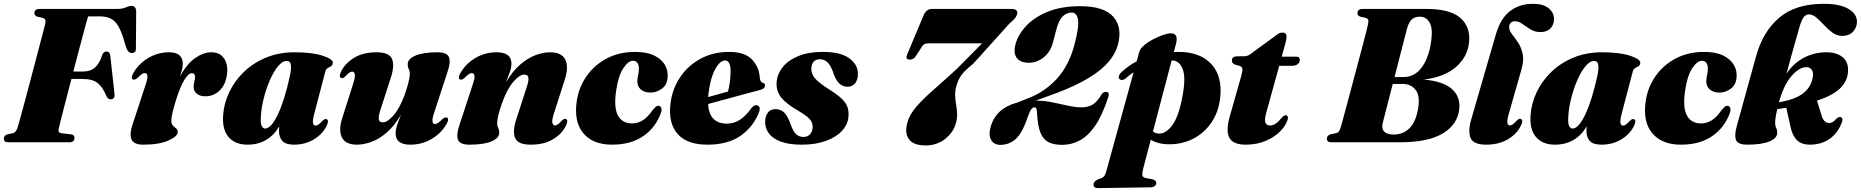

<svg xmlns="http://www.w3.org/2000/svg" viewBox="-28 -747 9769 1008"><path d="M152.5 -677.5Q152.5 -700 180.5 -700H583.5Q615.5 -700 632.2 -708Q649 -716 662 -716Q684 -716 687 -691L685.5 -497Q688 -471.5 667.5 -469Q646.5 -466 635.5 -494.5L626.5 -523.5Q611.5 -577 594.8 -606.8Q578 -636.5 554.2 -648.8Q530.5 -661 495.5 -661H434.5Q430.5 -648 418.5 -604.2Q406.5 -560.5 390.5 -499Q374.5 -437.5 357 -371.5H408Q447 -371.5 471.5 -393.2Q496 -415 509.5 -461Q517.5 -476.5 530.5 -476.5Q548.5 -476.5 551 -455L573 -255.5Q577 -226.5 553.5 -225.5Q540 -225 531 -241.5Q514 -285.5 487 -309Q460 -332.5 404 -332.5H347Q331.5 -272.5 317.5 -218.8Q303.5 -165 294 -127.8Q284.5 -90.5 282.5 -80.5Q278 -66.5 279.5 -58.2Q281 -50 295.5 -47.5L346.5 -41.5Q363 -38.5 363 -23Q363 0 334.5 0H16Q2 0 -3 -5.2Q-8 -10.5 -8 -19Q-8 -35 10 -41.5L40.5 -48Q57 -52 65.5 -81Q69.5 -94.5 81 -136Q92.5 -177.5 107.8 -235Q123 -292.5 139.5 -355Q156 -417.5 170.8 -473.8Q185.5 -530 195.8 -569Q206 -608 208.5 -617.5Q212.5 -635 210 -642.5Q207.5 -650 196 -653L167.5 -659.5Q152.5 -665.5 152.5 -677.5Z M670.5 -329.5Q657.5 -335.5 671 -361.5Q698 -411 749 -441.8Q800 -472.5 860 -472.5Q897 -472.5 914.2 -456.8Q931.5 -441 931.5 -413.5Q931.5 -397.5 927.2 -380Q923 -362.5 916.5 -344.5Q953 -412 996.5 -442.2Q1040 -472.5 1081.5 -472.5Q1125.5 -472.5 1147.2 -441.8Q1169 -411 1164.5 -364.5Q1159 -305.5 1126.8 -273.5Q1094.5 -241.5 1051.5 -241.5Q1020 -241.5 1004.2 -255.8Q988.5 -270 988.5 -292Q988.5 -305.5 992.2 -318.2Q996 -331 996 -342.5Q996 -363 979.5 -363Q962.5 -363 941 -329.5Q919.5 -296 895 -218.5Q883.5 -181 877.5 -155.8Q871.5 -130.5 871.5 -113.5Q871.5 -96.5 879.8 -88Q888 -79.5 896.5 -73Q905 -66.5 905 -54Q905 -31 856 -9.2Q807 12.5 725 12.5Q673.5 12.5 662.2 -15.8Q651 -44 667.5 -92L737.5 -305.5Q748.5 -337.5 745.8 -350.5Q743 -363.5 733 -363.5Q725.5 -363.5 717 -358Q708.5 -352.5 693.5 -337.5Q680 -326 670.5 -329.5Z M1622.5 -152.5Q1612.5 -114.5 1615.5 -101Q1618.5 -87.5 1629 -87.5Q1643 -87.5 1664 -112Q1672.5 -120 1677.2 -121.5Q1682 -123 1687 -121Q1701 -115 1686.5 -86Q1665.5 -43 1619.8 -15.2Q1574 12.5 1515.5 12.5Q1472 12.5 1454.2 -7.2Q1436.5 -27 1436.5 -61Q1436.5 -70.5 1438 -83.5Q1411 -37 1368.8 -12.2Q1326.5 12.5 1271.5 12.5Q1207 12.5 1172.5 -27Q1138 -66.5 1143.5 -142Q1147.5 -203.5 1175.2 -262.5Q1203 -321.5 1252 -369Q1301 -416.5 1368.5 -444.5Q1436 -472.5 1519 -472.5Q1612 -472.5 1666.8 -454.2Q1721.5 -436 1719.5 -416.5Q1718 -404 1709.8 -399.2Q1701.5 -394.5 1692.5 -389.5Q1683.5 -384.5 1680 -371.5ZM1341.5 -135.5Q1339 -99 1346 -85.5Q1353 -72 1363.5 -72Q1395.5 -72 1430.8 -146.2Q1466 -220.5 1493.5 -346.5Q1502 -386 1499 -406.5Q1496 -427 1477.5 -427Q1454.5 -427 1431.5 -399Q1408.5 -371 1389 -326.5Q1369.5 -282 1356.8 -231.2Q1344 -180.5 1341.5 -135.5Z M2318 -130Q2331.5 -124 2317.5 -98Q2290.5 -49 2239.2 -18.2Q2188 12.5 2126 12.5Q2049 12.5 2049 -47Q2049 -67.5 2058 -93.2Q2067 -119 2077 -145Q2042.5 -85.5 2002.2 -51Q1962 -16.5 1921.5 -2Q1881 12.5 1846 12.5Q1785 12.5 1766.5 -26.5Q1748 -65.5 1770 -131L1826 -307Q1838 -344 1834.8 -357.5Q1831.5 -371 1821 -371Q1807 -371 1786 -347Q1777.5 -339 1772.8 -337.2Q1768 -335.5 1763 -337.5Q1749 -343.5 1763.5 -373Q1785 -416 1832 -444.2Q1879 -472.5 1948.5 -472.5Q2016 -472.5 2030.2 -437Q2044.5 -401.5 2023.5 -338L1970 -172.5Q1957.5 -135.5 1960.8 -120Q1964 -104.5 1982 -104.5Q2005.5 -104.5 2037.8 -141Q2070 -177.5 2096.5 -249.5Q2109 -284 2116.2 -313.2Q2123.5 -342.5 2123.5 -359Q2123.5 -373.5 2118 -384.2Q2112.5 -395 2112.5 -409.5Q2112.5 -438 2153.5 -455.2Q2194.5 -472.5 2269.5 -472.5Q2318.5 -472.5 2328.8 -447Q2339 -421.5 2322.5 -373L2251 -154Q2240 -122.5 2242.8 -109.2Q2245.5 -96 2255.5 -96Q2263 -96 2271.5 -101.5Q2280 -107 2295 -122Q2308.5 -133.5 2318 -130Z M2387.5 -329.5Q2374 -335.5 2388 -361.5Q2415.5 -411 2466.5 -441.8Q2517.5 -472.5 2579.5 -472.5Q2657 -472.5 2657 -412.5Q2657 -392 2647.8 -366.2Q2638.5 -340.5 2628.5 -314.5Q2663 -374 2703.5 -408.5Q2744 -443 2784.5 -457.8Q2825 -472.5 2860 -472.5Q2921.5 -472.5 2940 -433.5Q2958.5 -394.5 2937 -329L2880.5 -152.5Q2868.5 -115.5 2872 -102Q2875.5 -88.5 2885.5 -88.5Q2899.5 -88.5 2920.5 -113Q2929 -121 2933.8 -122.5Q2938.5 -124 2943.5 -122Q2957.5 -116 2943 -87Q2922 -43.5 2874.8 -15.5Q2827.5 12.5 2758.5 12.5Q2690.5 12.5 2676.2 -23Q2662 -58.5 2683 -122L2736.5 -287.5Q2749 -324.5 2746 -340Q2743 -355.5 2724.5 -355.5Q2700.5 -355.5 2668 -318.8Q2635.5 -282 2609.5 -210.5Q2596.5 -175.5 2589.2 -146.5Q2582 -117.5 2582 -101Q2582 -86.5 2587.5 -75.5Q2593 -64.5 2593 -50Q2593 -21.5 2552 -4.5Q2511 12.5 2436 12.5Q2387 12.5 2376.8 -13Q2366.5 -38.5 2383 -87L2454.5 -305.5Q2465.5 -337.5 2462.8 -350.5Q2460 -363.5 2450 -363.5Q2442.5 -363.5 2434 -358Q2425.5 -352.5 2410.5 -337.5Q2397 -326 2387.5 -329.5Z M3294.5 -428Q3270.5 -428 3244.2 -388.5Q3218 -349 3207 -272Q3193.5 -182.5 3216.2 -140.8Q3239 -99 3290.5 -99Q3351.5 -99 3397 -167.5Q3407.5 -180 3414 -186Q3420.5 -192 3429.5 -191.5Q3439 -191 3443.2 -181.5Q3447.5 -172 3442 -154Q3413.5 -76.5 3348.5 -32Q3283.5 12.5 3184.5 12.5Q3085 12.5 3034.5 -47.5Q2984 -107.5 3000 -216.5Q3010.5 -288.5 3051.5 -347.2Q3092.5 -406 3157.8 -440.2Q3223 -474.5 3306.5 -474.5Q3367 -474.5 3406 -455.8Q3445 -437 3462.8 -406.2Q3480.5 -375.5 3477 -340.5Q3474 -301 3446.5 -281Q3419 -261 3387 -261Q3354.5 -261 3335.8 -277.8Q3317 -294.5 3318 -322.5Q3319 -342 3322.5 -354.2Q3326 -366.5 3326 -387Q3326.5 -404.5 3318.8 -416.2Q3311 -428 3294.5 -428Z M3958 -161Q3930 -85 3862.8 -36.2Q3795.5 12.5 3686 12.5Q3579 12.5 3529.8 -43.5Q3480.5 -99.5 3491.5 -199Q3500 -277 3541 -339.2Q3582 -401.5 3648.8 -438Q3715.5 -474.5 3800 -474.5Q3882.5 -474.5 3920.2 -434.5Q3958 -394.5 3961 -338Q3962 -329 3965.2 -322Q3968.5 -315 3977 -312.5Q3988.5 -308.5 3988.5 -298.5Q3988.5 -291.5 3982.8 -285Q3977 -278.5 3961 -274Q3944.5 -270 3913.5 -261.8Q3882.5 -253.5 3844 -243Q3805.5 -232.5 3765 -221.5Q3724.5 -210.5 3689.5 -201Q3695.5 -98 3788 -98Q3826 -98 3857 -118.5Q3888 -139 3914 -176Q3923.5 -187.5 3930 -191.5Q3936.5 -195.5 3944 -195Q3953 -194.5 3958 -186.2Q3963 -178 3958 -161ZM3691 -250.5Q3690.5 -244 3690 -237.5Q3717 -245 3744.5 -252.5Q3772 -260 3794 -266.5Q3799.5 -286.5 3803.2 -312.8Q3807 -339 3807.5 -371Q3808 -429.5 3778.5 -429.5Q3751.5 -429.5 3726 -382.2Q3700.5 -335 3691 -250.5Z M4191 -28Q4212 -28 4225 -42.8Q4238 -57.5 4238.5 -80Q4238.5 -104.5 4221.8 -122.8Q4205 -141 4158.5 -168Q4101 -201.5 4074.2 -234Q4047.5 -266.5 4049 -312Q4051 -355 4079.5 -392.2Q4108 -429.5 4161.5 -452Q4215 -474.5 4292 -474.5Q4385 -474.5 4430 -441.5Q4475 -408.5 4476 -362.5Q4476.5 -329 4461.8 -310.2Q4447 -291.5 4422.5 -291.5Q4396 -291.5 4377.2 -309.5Q4358.5 -327.5 4343.5 -374Q4331 -407 4314.5 -421.5Q4298 -436 4275 -436Q4255.5 -436 4243.5 -422.8Q4231.5 -409.5 4231.5 -385Q4231 -360.5 4249.5 -337.2Q4268 -314 4325 -277.5Q4385.5 -240.5 4407.8 -210Q4430 -179.5 4426.5 -136.5Q4423.5 -93 4392 -59.5Q4360.5 -26 4306.8 -6.8Q4253 12.5 4181.5 12.5Q4112.5 12.5 4069.8 -4Q4027 -20.5 4007.8 -47.8Q3988.5 -75 3989 -106.5Q3989 -136.5 4003 -155.2Q4017 -174 4042.5 -174Q4073 -174 4091.5 -153.5Q4110 -133 4124.5 -89.5Q4137.5 -55 4152.8 -41.5Q4168 -28 4191 -28Z M4990 -98Q4977 -52.5 4934.5 -18Q4892 16.5 4830.5 16.5Q4769 16.5 4744.5 -15.2Q4720 -47 4736 -105Q4747.5 -147 4785.5 -189.8Q4823.5 -232.5 4878.5 -280.5Q4933.5 -328.5 4996 -386L5128 -519.5H4849Q4832 -519.5 4824.5 -515.2Q4817 -511 4811 -500.5L4781 -454Q4768.5 -433.5 4749 -434Q4723.5 -434.5 4734 -459.5L4821.5 -668Q4827.5 -682.5 4838.5 -691.2Q4849.5 -700 4864.5 -700H5283.5Q5301 -700 5308.2 -692.5Q5315.5 -685 5312 -673Q5310 -664 5301.5 -652.5Q5293 -641 5273 -625L5081 -412Q5051.5 -388.5 5034.8 -371Q5018 -353.5 5009.2 -337Q5000.5 -320.5 4994 -299.5Q4985.5 -269.5 4986.5 -245.2Q4987.5 -221 4991.5 -198.5Q4995.5 -176 4996.8 -151.8Q4998 -127.5 4990 -98Z M5172.5 -79Q5199 -178.5 5312.5 -208.5L5370.5 -231.5Q5456.5 -264 5520.2 -333.2Q5584 -402.5 5613 -513Q5638 -607 5631.5 -644Q5625 -681 5599 -681Q5541.5 -681 5519 -596.5L5499.5 -522.5Q5486.5 -474 5451.2 -445.8Q5416 -417.5 5373.5 -417.5Q5329 -417.5 5310 -443Q5291 -468.5 5303.5 -515Q5317 -565.5 5359.8 -611.2Q5402.5 -657 5473.5 -685.8Q5544.5 -714.5 5643 -714.5Q5768 -714.5 5816.8 -659Q5865.5 -603.5 5841 -512Q5819.5 -433 5733.5 -368.5Q5647.5 -304 5486 -246.5L5410 -219Q5457 -218 5499.5 -209.2Q5542 -200.5 5580 -192Q5618 -183.5 5651 -183.5Q5685 -183.5 5708.8 -198.2Q5732.5 -213 5754 -249.5Q5764 -266 5779 -264.5Q5800.5 -263 5789.5 -234.5Q5759 -141.5 5721.8 -87.2Q5684.5 -33 5641 -9.8Q5597.5 13.5 5548 13.5Q5504 13.5 5476.2 -0.8Q5448.5 -15 5434.2 -50.8Q5420 -86.5 5416.5 -151.5Q5415.5 -170 5412.8 -176.8Q5410 -183.5 5402 -183.5Q5394 -183.5 5385.8 -172.5Q5377.5 -161.5 5367.5 -132.5Q5338.5 -46.5 5303.8 -16.5Q5269 13.5 5224.5 13.5Q5190 13.5 5175.5 -12Q5161 -37.5 5172.5 -79Z M5880.5 -334.5Q5872 -327.5 5863 -327.2Q5854 -327 5848.5 -333Q5843.5 -339 5846.8 -349.2Q5850 -359.5 5861 -369.5Q5878 -385 5897.5 -399.2Q5917 -413.5 5939.5 -425L5953 -474.5Q5958 -492 5978.8 -509.5Q5999.5 -527 6026.8 -541.2Q6054 -555.5 6079.2 -563.8Q6104.5 -572 6118 -572Q6140.5 -572 6146.8 -557.8Q6153 -543.5 6145 -512.5L6134.5 -474Q6147.5 -474.5 6160.5 -474.5Q6273.5 -474.5 6332.5 -409.5Q6391.5 -344.5 6377.5 -230Q6368.5 -157 6331.5 -103Q6294.5 -49 6237.2 -19.2Q6180 10.5 6110.5 10.5Q6080.5 10.5 6056.2 4.2Q6032 -2 6013.5 -13L5974 137Q5968 161 5969.2 172.8Q5970.5 184.5 5988.5 188L6019.5 193.5Q6042.5 198 6042.5 214.5Q6042.5 224 6034.2 230Q6026 236 6012.5 236.5L5736 240.5Q5713 240.5 5713 222Q5713 214 5718 207.8Q5723 201.5 5736 195Q5761 187 5768 179Q5775 171 5780.5 150.5L5923.5 -368Q5901.5 -353 5880.5 -334.5ZM6127 -429.5Q6125 -429.5 6123 -429.5L6025 -56Q6039.5 -46 6057.5 -45.5Q6095.5 -45.5 6129 -93.2Q6162.5 -141 6181.5 -250Q6198 -342.5 6180.8 -385.2Q6163.5 -428 6127 -429.5Z M6480 -401 6455 -408Q6439.5 -414 6439.5 -430Q6439.5 -451.5 6469.5 -451.5H6504.5Q6526.5 -451.5 6549.5 -472.5L6672.5 -562Q6687 -576 6705.5 -576Q6726.5 -576 6726.5 -555.5Q6726.5 -550 6725 -540.5Q6723.5 -531 6720 -518.5L6701 -449.5H6778Q6796 -449.5 6796 -433Q6796 -418.5 6784.5 -410Q6773 -401.5 6753.5 -401.5H6688L6619.5 -154Q6609.5 -116.5 6615.8 -102.2Q6622 -88 6640.5 -88Q6668.5 -88 6700.5 -128Q6713 -142 6722 -142Q6728.5 -142 6731.8 -136.2Q6735 -130.5 6732.5 -120Q6723 -88 6693 -57.5Q6663 -27 6616.5 -7.2Q6570 12.5 6512 12.5Q6445.5 12.5 6426 -24Q6406.5 -60.5 6429 -138.5L6490 -353Q6496.5 -376.5 6494.2 -386.8Q6492 -397 6480 -401Z M7126 -700H7461.5Q7585.5 -700 7639.2 -652.8Q7693 -605.5 7684.5 -523.5Q7676 -447 7615 -394.5Q7554 -342 7447.5 -329.5Q7551.5 -319.5 7596 -278.5Q7640.5 -237.5 7633 -173Q7623 -91.5 7545.8 -45.8Q7468.5 0 7320.5 0H6962Q6948 0 6943 -5.2Q6938 -10.5 6938 -19Q6938 -35 6956.5 -41.5L6986.5 -48Q6997.5 -51 7002.2 -58.5Q7007 -66 7011 -79Q7014 -89 7022.5 -120.5Q7031 -152 7043.2 -197.5Q7055.5 -243 7069.5 -295.5Q7083.5 -348 7097.2 -400Q7111 -452 7122.8 -496.2Q7134.5 -540.5 7142 -570.2Q7149.5 -600 7151 -606.5Q7156.5 -628.5 7156.2 -638.5Q7156 -648.5 7141 -653.5L7113.5 -659.5Q7098.5 -665 7098.5 -677.5Q7098.5 -700 7126 -700ZM7358.5 -595.5Q7347 -551.5 7329.2 -482.5Q7311.5 -413.5 7293.5 -342.5H7340Q7401 -342.5 7439 -397Q7477 -451.5 7487 -542Q7494 -601.5 7476.2 -630.5Q7458.5 -659.5 7427 -659.5Q7400 -659.5 7384.2 -645.5Q7368.5 -631.5 7358.5 -595.5ZM7232 -104Q7223.5 -72.5 7238.8 -56.5Q7254 -40.5 7288 -40.5Q7338 -40.5 7371.5 -73.5Q7405 -106.5 7417 -176.5Q7428.5 -243.5 7404 -275Q7379.5 -306.5 7334 -306.5H7284Q7267 -240.5 7252.8 -185.2Q7238.5 -130 7232 -104Z M8020 -727Q8075.5 -727 8103 -703.2Q8130.5 -679.5 8130.5 -647.5Q8130.5 -617 8111.8 -597.8Q8093 -578.5 8059.5 -578.5Q8030.5 -578.5 8007.5 -592.8Q7984.5 -607 7964.8 -621.2Q7945 -635.5 7925 -635.5Q7911 -635.5 7903 -627Q7895 -618.5 7895 -605.5Q7895 -587 7909.8 -568Q7924.5 -549 7941.2 -524.5Q7958 -500 7965.8 -465.5Q7973.5 -431 7959.5 -382L7894 -152.5Q7883 -115 7885.8 -101.8Q7888.5 -88.5 7899 -88.5Q7913 -88.5 7934 -113Q7942.5 -121 7947.2 -122.5Q7952 -124 7957 -122Q7971 -116 7956.5 -87Q7935.5 -43.5 7888 -15.5Q7840.5 12.5 7774 12.5Q7706.5 12.5 7692.2 -23.5Q7678 -59.5 7696.5 -122L7825.5 -567Q7850.5 -652 7900.5 -689.5Q7950.5 -727 8020 -727Z M8486.5 -152.5Q8476.5 -114.5 8479.5 -101Q8482.5 -87.5 8493 -87.5Q8507 -87.5 8528 -112Q8536.5 -120 8541.2 -121.5Q8546 -123 8551 -121Q8565 -115 8550.5 -86Q8529.5 -43 8483.8 -15.2Q8438 12.5 8379.5 12.5Q8336 12.5 8318.2 -7.2Q8300.5 -27 8300.5 -61Q8300.5 -70.5 8302 -83.5Q8275 -37 8232.8 -12.2Q8190.5 12.5 8135.5 12.5Q8071 12.5 8036.5 -27Q8002 -66.5 8007.5 -142Q8011.5 -203.5 8039.2 -262.5Q8067 -321.5 8116 -369Q8165 -416.5 8232.5 -444.5Q8300 -472.5 8383 -472.5Q8476 -472.5 8530.8 -454.2Q8585.5 -436 8583.5 -416.5Q8582 -404 8573.8 -399.2Q8565.5 -394.5 8556.5 -389.5Q8547.5 -384.5 8544 -371.5ZM8205.5 -135.5Q8203 -99 8210 -85.5Q8217 -72 8227.5 -72Q8259.5 -72 8294.8 -146.2Q8330 -220.5 8357.5 -346.5Q8366 -386 8363 -406.5Q8360 -427 8341.5 -427Q8318.5 -427 8295.5 -399Q8272.5 -371 8253 -326.5Q8233.5 -282 8220.8 -231.2Q8208 -180.5 8205.5 -135.5Z M8906.5 -428Q8882.5 -428 8856.2 -388.5Q8830 -349 8819 -272Q8805.5 -182.5 8828.2 -140.8Q8851 -99 8902.5 -99Q8963.5 -99 9009 -167.5Q9019.5 -180 9026 -186Q9032.5 -192 9041.5 -191.5Q9051 -191 9055.2 -181.5Q9059.5 -172 9054 -154Q9025.5 -76.5 8960.5 -32Q8895.5 12.5 8796.5 12.5Q8697 12.5 8646.5 -47.5Q8596 -107.5 8612 -216.5Q8622.5 -288.5 8663.5 -347.2Q8704.5 -406 8769.8 -440.2Q8835 -474.5 8918.5 -474.5Q8979 -474.5 9018 -455.8Q9057 -437 9074.8 -406.2Q9092.5 -375.5 9089 -340.5Q9086 -301 9058.5 -281Q9031 -261 8999 -261Q8966.5 -261 8947.8 -277.8Q8929 -294.5 8930 -322.5Q8931 -342 8934.5 -354.2Q8938 -366.5 8938 -387Q8938.5 -404.5 8930.8 -416.2Q8923 -428 8906.5 -428Z M9643.5 -109.5Q9623 -50 9578.5 -18.8Q9534 12.5 9474 12.5Q9431.5 12.5 9407.2 -10Q9383 -32.5 9373 -78L9350 -181Q9327 -177.5 9302.5 -174Q9296 -146 9293.8 -129.5Q9291.5 -113 9291.5 -101Q9291.5 -86.5 9297 -75.5Q9302.5 -64.5 9302.5 -50Q9302.5 -21.5 9261.5 -4.5Q9220.5 12.5 9145 12.5Q9095.5 12.5 9086 -12Q9076.5 -36.5 9090.5 -86.5L9191.5 -452Q9227 -581 9312.8 -654Q9398.5 -727 9547 -727Q9631.5 -727 9676.2 -700.5Q9721 -674 9721 -632.5Q9721 -602.5 9700.2 -580.5Q9679.5 -558.5 9643.5 -558.5Q9616 -558.5 9592.8 -575.5Q9569.5 -592.5 9549 -614.8Q9528.5 -637 9508.8 -654.2Q9489 -671.5 9468.5 -671.5Q9452.5 -671.5 9441.2 -656.5Q9430 -641.5 9419.5 -606Q9395.5 -521 9378.5 -460.8Q9361.5 -400.5 9351 -359.5Q9385.5 -413 9440.2 -442.8Q9495 -472.5 9561.5 -472.5Q9617.5 -472.5 9649 -444Q9680.5 -415.5 9673 -360Q9666.5 -313.5 9627.8 -278.8Q9589 -244 9511.5 -218.5L9535 -141Q9541.5 -119.5 9552 -110.2Q9562.5 -101 9575.5 -101Q9594 -101 9615 -125.5Q9626.5 -135 9635.5 -132.5Q9648 -128.5 9643.5 -109.5ZM9456 -394.5Q9417 -394.5 9376.2 -346.5Q9335.5 -298.5 9311.5 -210Q9395 -224 9437.2 -256Q9479.5 -288 9489 -340.5Q9494 -365.5 9484 -380Q9474 -394.5 9456 -394.5Z"/></svg>

Font: Fraunces 72pt Black
Style: Italic
Weight: 900
Italic angle: -16°
Version: Version 1.000;[b76b70a41]